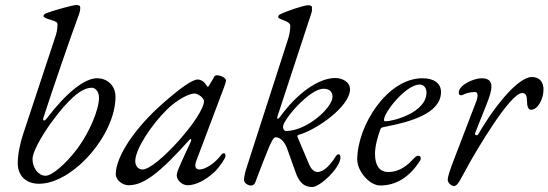

<svg xmlns="http://www.w3.org/2000/svg" viewBox="-20 -727 2194 768"><path d="M136 8C271 8 442 -187 442 -340C442 -383 411 -414 368 -414C318 -414 245 -356 166 -252C162 -247 159 -245 156 -245C153 -245 151 -249 154 -257C182 -345 268 -596 294 -664C299 -678 301 -685 301 -697C301 -704 296 -707 285 -707C273 -707 200 -687 170 -676C158 -672 154 -668 154 -662C154 -658 166 -652 185 -647C203 -642 210 -637 210 -630C210 -613 207 -595 200 -576L74 -195C59 -151 51 -107 51 -74C51 -24 84 8 136 8ZM162 -24C134 -24 110 -55 110 -91C110 -116 139 -172 183 -234C253 -330 305 -376 347 -376C363 -376 376 -359 376 -336C376 -288 337 -196 289 -132C242 -70 188 -24 162 -24Z M494 14C554 14 616 -32 738 -168C740 -170 742 -171 743 -171C746 -171 745 -163 740 -153C722 -116 690 -44 691 -44C691 -44 692 -45 693 -48C689 -40 687 -31 687 -25C687 -6 709 14 730 14C762 14 801 -5 839 -40C859 -60 882 -94 882 -103C882 -111 880 -114 875 -114C872 -114 868 -112 866 -109C841 -75 802 -49 778 -49C762 -49 757 -62 765 -83L877 -380C882 -394 884 -401 884 -405C884 -415 864 -426 846 -426C842 -426 838 -423 834 -416C835 -417 836 -418 836 -418C836 -418 831 -410 817 -386C815 -382 813 -380 811 -380C810 -380 817 -371 799 -395C792 -403 781 -409 771 -409C750 -409 705 -378 633 -315C520 -216 443 -101 443 -30C443 -8 469 14 494 14ZM550 -49C533 -49 521 -63 521 -83C521 -129 584 -227 651 -292C685 -325 734 -353 758 -353C765 -353 775 -348 783 -342C790 -336 796 -328 796 -323C796 -262 606 -49 550 -49Z M1229 21C1260 21 1342 -56 1342 -98C1342 -103 1338 -110 1336 -110C1331 -110 1327 -109 1320 -97C1302 -68 1275 -39 1250 -39C1235 -39 1223 -54 1217 -68L1171 -177C1168 -184 1169 -186 1176 -188C1244 -207 1380 -300 1380 -370C1380 -400 1348 -415 1321 -415C1254 -415 1167 -353 1099 -258C1097 -255 1093 -252 1091 -252C1089 -252 1088 -255 1090 -262L1225 -673C1228 -682 1228 -685 1228 -696C1228 -706 1218 -706 1212 -706C1196 -706 1129 -684 1099 -669C1095 -667 1093 -663 1093 -658C1093 -654 1106 -649 1119 -644C1133 -639 1141 -632 1141 -624C1141 -608 1139 -592 1131 -567L964 -49C958 -29 956 -13 956 -7C956 5 972 15 982 15C998 15 1000 6 1008 -16C1015 -35 1047 -117 1055 -136C1061 -150 1073 -178 1082 -178C1104 -178 1120 -156 1128 -134L1166 -28C1180 4 1197 21 1229 21ZM1124 -203C1116 -203 1112 -212 1112 -220C1112 -248 1218 -372 1274 -372C1298 -372 1310 -360 1310 -340C1310 -296 1207 -203 1124 -203Z M1501 15C1566 15 1621 -21 1661 -86C1663 -89 1663 -92 1663 -94C1663 -100 1659 -104 1653 -104C1648 -104 1642 -101 1635 -93C1613 -69 1581 -39 1533 -39C1498 -39 1480 -65 1480 -112C1480 -143 1491 -180 1501 -209C1504 -217 1508 -217 1516 -219C1627 -240 1744 -275 1744 -359C1744 -393 1717 -414 1670 -414C1528 -414 1409 -223 1409 -89C1409 -42 1458 15 1501 15ZM1523 -242C1518 -242 1516 -242 1516 -248C1516 -278 1604 -389 1659 -389C1676 -389 1686 -374 1686 -357C1686 -277 1553 -242 1523 -242Z M1796 17C1812 17 1822 -11 1858 -75C1880 -114 2019 -355 2069 -355C2083 -355 2088 -343 2088 -323C2088 -302 2093 -288 2104 -288C2132 -288 2154 -332 2154 -369C2154 -396 2141 -419 2107 -419C2060 -419 1973 -327 1893 -190C1892 -187 1889 -186 1886 -186C1882 -186 1878 -190 1881 -196L1926 -309C1950 -369 1961 -414 1906 -414C1878 -414 1815 -389 1815 -356C1815 -349 1819 -346 1824 -346C1827 -346 1829 -346 1832 -348C1841 -353 1861 -359 1880 -359C1893 -359 1892 -341 1886 -324L1794 -84C1780 -46 1771 -23 1771 -7C1771 5 1786 17 1796 17Z"/></svg>

Font: EB Garamond
Style: Italic
Weight: 400
Italic angle: -17.2°
Designer: Georg Duffner and Octavio Pardo
Foundry: Georg Duffner
Version: Version 1.000;PS 001.000;hotconv 1.0.88;makeotf.lib2.5.64775